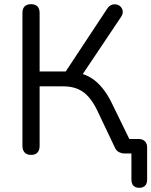

<svg xmlns="http://www.w3.org/2000/svg" viewBox="-20 -732 722 916"><path d="M645 164Q626 164 616.5 154Q607 144 607 125V-19L625 0H572Q560 0 548 -6Q536 -12 529 -26L443 -207Q413 -268 375.5 -294Q338 -320 283 -320H169V-36Q169 -16 159 -4.5Q149 7 128 7Q108 7 97.5 -4.5Q87 -16 87 -36V-670Q87 -691 97.5 -701.5Q108 -712 128 -712Q148 -712 158.5 -701.5Q169 -691 169 -670V-391H307L283 -375L491 -690Q500 -704 512 -708.5Q524 -713 536 -710.5Q548 -708 556 -699.5Q564 -691 565.5 -678.5Q567 -666 558 -652L363 -361L332 -388Q393 -381 436 -345Q479 -309 511 -245L613 -36L579 -69H640Q660 -69 671 -58.5Q682 -48 682 -28V125Q682 144 672 154Q662 164 645 164Z"/></svg>

Font: Nunito
Style: Regular
Weight: 400
Designer: Vernon Adams
Foundry: Vernon Adams
Version: Version 3.602